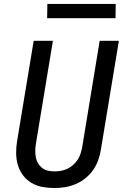

<svg xmlns="http://www.w3.org/2000/svg" viewBox="-20 -941 640 969"><path d="M255 8Q224 8 194 2.5Q164 -3 139 -18Q114 -33 96.5 -56Q79 -79 70.5 -107Q62 -135 61.5 -165.5Q61 -196 66 -227L150 -735H247L161 -214Q158 -196 158 -179Q158 -162 161 -146Q164 -130 172.5 -116Q181 -102 193.5 -92.5Q206 -83 222.5 -79.5Q239 -76 256 -76Q272 -76 288.5 -79Q305 -82 320.5 -89.5Q336 -97 349.5 -109Q363 -121 372.5 -136Q382 -151 387 -167Q392 -183 395 -199L483 -735H580L489 -185Q485 -159 475.5 -132.5Q466 -106 450 -83Q434 -60 411 -41.5Q388 -23 362 -12Q336 -1 308.5 3.5Q281 8 255 8ZM563 -849H218L219 -921H564Z"/></svg>

Font: Iosevka Custom Medium
Style: Italic
Weight: 500
Italic angle: -9°
Designer: Belleve Invis
Foundry: Belleve Invis
Version: Version 27.0.1